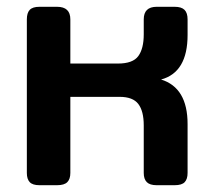

<svg xmlns="http://www.w3.org/2000/svg" viewBox="-20 -545 632 565"><path d="M59 -36V-488Q59 -507 67.5 -516Q76 -525 96 -525H148Q187 -525 187 -488V-358H327Q371 -358 387 -380Q403 -402 403 -444V-488Q403 -525 441 -525H494Q514 -525 523 -516Q532 -507 532 -488V-442Q532 -332 454 -311Q532 -287 532 -180V-36Q532 -18 523.5 -9Q515 0 494 0H441Q421 0 412 -9Q403 -18 403 -36V-176Q403 -218 387 -239Q371 -260 332 -260H187V-36Q187 -18 178 -9Q169 0 148 0H96Q76 0 67.5 -9Q59 -18 59 -36Z"/></svg>

Font: Mitr
Style: Regular
Weight: 400
Designer: Thanarat Vachiruckul
Foundry: Cadson Demak
Version: Version 1.003